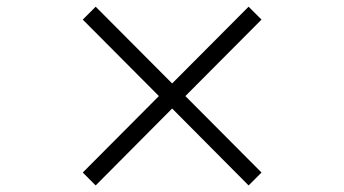

<svg xmlns="http://www.w3.org/2000/svg" viewBox="-20 -590 1040 580"><path d="M731 -29.8 500 -262.2 269 -29.8 230 -68.8 460 -299.8 230 -530.8 269 -569.8 500 -337.9 731 -569.8 770 -530.8 540 -299.8 770 -68.8Z"/></svg>

Font: Charis SIL Afr
Style: Bold Italic
Weight: 700
Italic angle: -11°
Foundry: SIL International
Version: Version 5.000